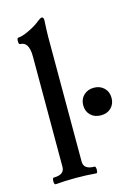

<svg xmlns="http://www.w3.org/2000/svg" viewBox="-112 -785 598 850"><g transform="rotate(-15 186.5 -360.5)"><path d="M35.2 3.9Q28.3 3.9 28.3 -11.5Q28.3 -26.9 35.2 -26.9Q84 -26.9 84 -63V-568.8Q84 -636.2 43.9 -636.2Q37.1 -636.2 37.1 -651.1Q37.1 -666 43.9 -666Q60.5 -666 94 -681.9Q127.4 -697.8 147 -714.8Q160.2 -725.1 166 -725.1Q174.8 -725.1 174.8 -710.9Q171.9 -658.2 171.9 -636.2V-63Q171.9 -26.9 221.2 -26.9Q227.5 -26.9 227.5 -11.5Q227.5 3.9 221.2 3.9Q178.2 0 127.9 0Q76.2 0 35.2 3.9ZM355 -256.3Q336.9 -238.8 308.1 -238.8Q279.3 -238.8 261.2 -256.3Q243.2 -273.9 243.2 -301.8Q243.2 -329.6 261.5 -347.4Q279.8 -365.2 308.1 -365.2Q336.4 -365.2 354.7 -347.4Q373 -329.6 373 -301.8Q373 -273.9 355 -256.3Z"/></g></svg>

Font: Junicode SmCond Medium
Style: Regular
Weight: 500
Width: 4
Designer: Peter S. Baker
Version: Version 2.206